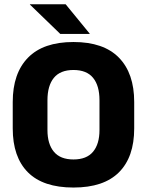

<svg xmlns="http://www.w3.org/2000/svg" viewBox="-20 -846 675 882"><path d="M317.5 15.5Q178 15.5 108.2 -54.5Q38.5 -124.5 38.5 -256V-377.5Q38.5 -509.5 108.8 -581.2Q179 -653 317.5 -653Q456 -653 526.2 -581.2Q596.5 -509.5 596.5 -377.5V-256Q596.5 -124.5 526.5 -54.5Q456.5 15.5 317.5 15.5ZM317.5 -113.5Q378 -113.5 407.5 -149Q437 -184.5 437 -248.5V-385.5Q437 -452.5 407.5 -488.5Q378 -524.5 317.5 -524.5Q257 -524.5 227.5 -488.5Q198 -452.5 198 -385.5V-248.5Q198 -184.5 227.5 -149Q257 -113.5 317.5 -113.5ZM281.5 -826.5 392 -691.5V-690H257L117.5 -825V-826.5Z"/></svg>

Font: Anek Latin
Style: Bold
Weight: 700
Designer: Yesha Goshar
Foundry: Ek Type
Version: Version 1.003